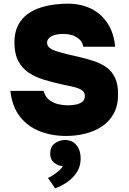

<svg xmlns="http://www.w3.org/2000/svg" viewBox="-20 -737 705 1052"><path d="M342 8Q264 8 197.5 -18Q131 -44 88.5 -99Q46 -154 37 -239H219Q226 -211 245 -193.5Q264 -176 292.5 -168Q321 -160 354 -160Q374 -160 395 -164Q416 -168 430.5 -179Q445 -190 445 -211Q445 -226 436.5 -235.5Q428 -245 412.5 -251.5Q397 -258 374 -263Q365 -265 355.5 -267Q346 -269 337 -271Q328 -273 318 -275Q267 -286 220 -300.5Q173 -315 137 -339Q101 -363 80 -403Q59 -443 59 -504Q59 -560 79 -598.5Q99 -637 132 -660.5Q165 -684 204 -696Q243 -708 281 -712.5Q319 -717 349 -717Q423 -717 479 -689.5Q535 -662 569.5 -609Q604 -556 611 -481H436Q433 -503 418 -518.5Q403 -534 379.5 -542.5Q356 -551 325 -551Q307 -551 291 -548Q275 -545 263.5 -539Q252 -533 245 -524Q238 -515 238 -503Q238 -487 250.5 -476Q263 -465 287.5 -457Q312 -449 348 -440Q365 -436 381 -432.5Q397 -429 413 -425Q457 -415 495.5 -402Q534 -389 563.5 -368Q593 -347 610 -311.5Q627 -276 627 -221Q627 -158 603 -114.5Q579 -71 538 -44Q497 -17 446 -4.5Q395 8 342 8ZM282 295 243 238Q255 233 272.5 221.5Q290 210 305 196.5Q320 183 324 173Q298 172 276.5 154.5Q255 137 255 105Q255 67 280 48.5Q305 30 337 30Q378 31 400 59.5Q422 88 422 132Q422 173 402 205Q382 237 350 259.5Q318 282 282 295Z"/></svg>

Font: Onest Black
Style: Regular
Weight: 900
Designer: Dmitri Voloshin, Andrey Kudryavtsev
Foundry: Dmitri Voloshin, Andrey Kudryavtsev
Version: Version 1.000;gftools[0.9.33]